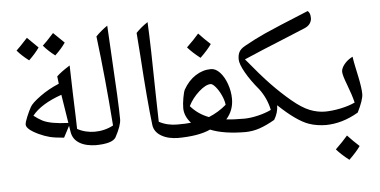

<svg xmlns="http://www.w3.org/2000/svg" viewBox="-63 -926 2601 1314"><g transform="rotate(-5 1237.5 -268.5)"><path d="M392 -158 361 -354Q218 -304 158 -228Q189 -204 216 -190Q271 -162 392 -158ZM354 -60Q292 -65 257.5 -73.5Q223 -82 182 -101Q100 -140 100 -172Q100 -188 116 -226Q132 -264 146.5 -290Q161 -316 219.5 -358.5Q278 -401 350 -431L344 -482Q374 -511 435 -549Q440 -344 446 -190L448 -112Q502 -82 573 -82Q583 -82 583 -72V0Q583 10 573 10Q500 10 455 -17Q410 -44 402 -95L395 -138ZM415 -708Q388 -668 343 -626Q296 -662 264 -700Q285 -718 341 -780Q352 -768 415 -708ZM234 -690Q206 -650 162 -608Q112 -646 82 -682Q106 -704 160 -763Q171 -751 234 -690Z M562 10Q551 10 551 0V-72Q551 -82 562 -82Q636 -82 695 -114Q671 -440 635 -731Q671 -768 715 -798L725 -620Q747 -254 747 -152Q747 -110 705 -32Q681 10 562 10Z M992 -798Q1000 -652 1005 -289L1009 -112Q1065 -82 1135 -82Q1145 -82 1145 -72V0Q1145 10 1135 10Q1064 10 1016.5 -18Q969 -46 963 -95Q943 -260 923 -570L911 -731Q946 -768 992 -798Z M1230 -200Q1280 -142 1354 -114Q1422 -142 1475 -188Q1472 -218 1455.5 -254Q1439 -290 1418.5 -314Q1398 -338 1385 -338Q1351 -338 1304 -296Q1257 -254 1230 -200ZM1354 -28Q1272 10 1125 10Q1114 10 1114 -1V-70Q1114 -82 1125 -82Q1194 -82 1228 -86Q1184 -136 1184 -190Q1184 -220 1191 -260Q1198 -300 1206 -316Q1240 -376 1290 -408Q1340 -440 1396 -440Q1428 -440 1457 -409Q1486 -378 1504 -327Q1522 -276 1522 -224Q1522 -146 1471 -88Q1516 -82 1600 -82Q1610 -82 1610 -72V0Q1610 10 1600 10Q1446 10 1354 -28ZM1410 -611Q1384 -573 1332 -523Q1278 -565 1246 -602Q1298 -652 1330 -690Q1370 -647 1410 -611Z M2090 -778Q2108 -764 2108 -732V-722Q2102 -680 2057 -662L1941 -614Q1739 -532 1634 -486Q1729 -370 1793.5 -303Q1858 -236 1925 -180Q1992 -124 2045 -103Q2098 -82 2153 -82Q2164 -82 2164 -72V0Q2164 10 2153 10Q2085 10 2031 -9Q1948 -38 1826 -154Q1826 -104 1797 -56Q1742 -24 1693 -7Q1644 10 1590 10Q1580 10 1580 0V-72Q1580 -82 1590 -82Q1634 -82 1686 -94Q1738 -106 1780 -126Q1763 -208 1713 -274Q1659 -338 1625 -398Q1591 -458 1591 -490Q1591 -522 1602.5 -542Q1614 -562 1643 -578Q1714 -618 1788 -651.5Q1862 -685 2090 -778Z M2143 10Q2133 10 2133 0V-72Q2133 -82 2143 -82Q2197 -82 2255 -94Q2313 -106 2356 -126Q2343 -180 2316 -250Q2289 -320 2289 -343.5Q2289 -367 2311 -394.5Q2333 -422 2369 -440Q2374 -405 2381.5 -370.5Q2389 -336 2396 -302Q2413 -221 2413 -180.5Q2413 -140 2371 -56Q2259 10 2143 10ZM2364 173Q2338 211 2286 261Q2232 219 2200 182Q2252 132 2284 94Q2324 137 2364 173Z"/></g></svg>

Font: Autonym
Style: Regular
Weight: 500
Version: Version 1.0.20131126